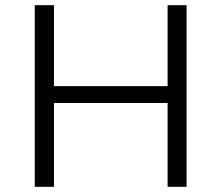

<svg xmlns="http://www.w3.org/2000/svg" viewBox="-20 -720 853 740"><path d="M188 0H114V-700H188V-388H626V-700H699V0H626V-323H188Z"/></svg>

Font: Modern
Style: Small
Weight: 400
Designer: Julieta Ulanovsky
Foundry: Julieta Ulanovsky
Version: Version 8.000